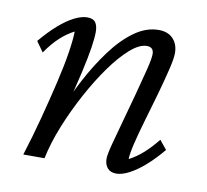

<svg xmlns="http://www.w3.org/2000/svg" viewBox="-57 -487 603 558"><g transform="rotate(10 244.5 -208.5)"><path d="M319.3 7.8Q301.8 7.8 293 -2.9Q284.2 -13.7 284.2 -30.3Q284.2 -42 292.5 -73.7Q300.8 -105.5 312.5 -147Q324.2 -188.5 335.4 -230.5Q346.7 -272.5 355 -305.7Q363.3 -338.9 363.3 -352.5Q363.3 -373 342.8 -373Q321.3 -373 293.9 -349.1Q266.6 -325.2 238.3 -285.6Q210 -246.1 183.6 -197.3Q157.2 -148.4 136.7 -97.7Q116.2 -46.9 106.4 0H43.9Q61.5 -55.7 76.7 -113.3Q91.8 -170.9 104 -222.7Q116.2 -274.4 122.6 -315.4Q128.9 -356.4 128.9 -377.9Q106.4 -366.2 86.9 -348.1Q67.4 -330.1 47.9 -301.8L26.4 -332Q50.8 -361.3 74.7 -382.3Q98.6 -403.3 120.1 -414.1Q141.6 -424.8 158.2 -424.8Q175.8 -424.8 182.6 -415Q189.5 -405.3 189.5 -386.7Q189.5 -370.1 185.1 -340.8Q180.7 -311.5 169.9 -263.7Q159.2 -215.8 138.7 -141.6H128.9Q146.5 -189.5 172.9 -239.3Q199.2 -289.1 230.5 -331.5Q261.7 -374 296.9 -399.4Q332 -424.8 369.1 -424.8Q396.5 -424.8 411.6 -408.7Q426.8 -392.6 426.8 -366.2Q426.8 -350.6 418.9 -317.9Q411.1 -285.2 399.4 -243.7Q387.7 -202.1 375.5 -161.1Q363.3 -120.1 355.5 -87.4Q347.7 -54.7 347.7 -40Q370.1 -51.8 389.6 -69.3Q409.2 -86.9 428.7 -111.3L450.2 -85Q425.8 -55.7 402.3 -35.2Q378.9 -14.6 357.4 -3.4Q335.9 7.8 319.3 7.8Z"/></g></svg>

Font: Crimson Pro ExtraLight Light
Style: Italic
Weight: 300
Italic angle: -12°
Version: Version 1.002